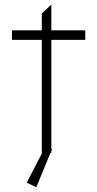

<svg xmlns="http://www.w3.org/2000/svg" viewBox="-20 -640 407 804"><path d="M155 -473H30V-513H155V-583L194 -620L195 -619V-513H337V-473H195V0L155 1ZM92 125 169 -24 198 -16 132 144Z"/></svg>

Font: Lineal Thin
Style: Regular
Weight: 200
Designer: Created by Frank Adebiaye with contributions from Anton Moglia & Ariel Martín Pérez
Created by Frank ADEBIAYE with FontF
Foundry: Velvetyne Type Foundry
Version: Version 2.000;Glyphs 3.2 (3227)